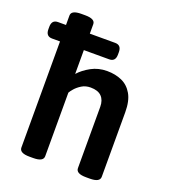

<svg xmlns="http://www.w3.org/2000/svg" viewBox="-138 -852 840 954"><g transform="rotate(20 282.5 -375.5)"><path d="M128 2Q75 2 75 -27V-588H33Q0 -588 0 -625V-638Q0 -675 33 -675H75V-725Q75 -753 128 -753H148Q201 -753 201 -725V-675H335Q368 -675 368 -638V-625Q368 -588 335 -588H201V-462Q225 -489 262.5 -509.5Q300 -530 346 -530Q390 -530 424.5 -514.5Q459 -499 479.5 -463.5Q500 -428 500 -368V-27Q500 2 447 2H427Q374 2 374 -27V-351Q374 -386 355 -405.5Q336 -425 297 -425Q270 -425 250 -412.5Q230 -400 217.5 -385.5Q205 -371 201 -363V-27Q201 2 148 2Z"/></g></svg>

Font: Asap SemiBold
Style: Regular
Weight: 600
Designer: Pablo Cosgaya
Foundry: Omnibus-Type
Version: Version 3.001; ttfautohint (v1.8.3)